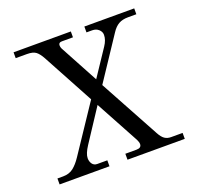

<svg xmlns="http://www.w3.org/2000/svg" viewBox="-125 -844 1000 977"><g transform="rotate(-20 375.0 -356.0)"><path d="M36.1 0V-32.2H66.9Q100.1 -32.2 122.6 -49.8Q145 -67.4 166 -99.1L335 -352.1L186 -627.9Q170.9 -655.8 155.3 -668Q139.6 -680.2 106.9 -680.2H45.9V-711.9H356V-680.2H295.9Q277.8 -680.2 277.8 -665Q277.8 -652.3 286.1 -639.2L394 -439L488.8 -581.1Q508.8 -610.8 508.8 -638.2Q508.8 -654.8 495.1 -667.5Q481.4 -680.2 460 -680.2H429.2V-711.9H699.2V-680.2H653.8Q624 -680.2 603.5 -668.7Q583 -657.2 565.9 -630.9L413.1 -400.9L589.8 -76.2Q603 -51.8 617.2 -42Q631.3 -32.2 651.9 -32.2H713.9V0H403.8V-32.2H463.9Q491.2 -32.2 491.2 -53.2Q491.2 -63.5 483.9 -78.1L356 -314L241.2 -139.2Q215.8 -100.6 215.8 -76.2Q215.8 -58.1 225.1 -45.2Q234.4 -32.2 252 -32.2H306.2V0Z"/></g></svg>

Font: Flanker Steampunk
Style: Regular
Weight: 400
Designer: Alexey Kryukov, Leonardo Di Lena
Foundry: Alexey Kryukov, Leonardo Di Lena
Version: 1.210